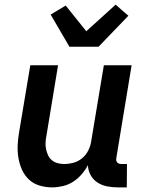

<svg xmlns="http://www.w3.org/2000/svg" viewBox="-20 -802 640 830"><path d="M206 8Q177 8 150.5 0Q124 -8 105 -26Q86 -44 75 -68.5Q64 -93 59.5 -120.5Q55 -148 56.5 -176Q58 -204 63 -233L111 -520H231L181 -217Q178 -202 177 -187Q176 -172 179 -158Q182 -144 187.5 -131.5Q193 -119 203.5 -110Q214 -101 228 -97Q242 -93 257 -93Q277 -93 297.5 -98.5Q318 -104 334.5 -117.5Q351 -131 361 -150.5Q371 -170 374 -190L429 -520H549L483 -120Q482 -115 482.5 -109.5Q483 -104 486.5 -100Q490 -96 495 -94.5Q500 -93 506 -93H529L528 8H489Q465 8 442.5 3.5Q420 -1 401.5 -13Q383 -25 372 -44.5Q361 -64 360 -88Q349 -67 332.5 -48Q316 -29 295.5 -16Q275 -3 251.5 2.5Q228 8 206 8ZM280 -600 199 -739 264 -778 353 -667 480 -782 507 -758 535 -734 406 -600Z"/></svg>

Font: Iosevka Extended
Style: Bold Italic
Weight: 700
Width: 7
Italic angle: -9°
Monospace: yes
Designer: Belleve Invis
Foundry: Belleve Invis
Version: Version 32.5.0; ttfautohint (v1.8.4)